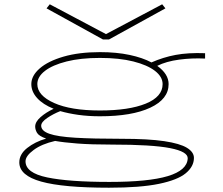

<svg xmlns="http://www.w3.org/2000/svg" viewBox="-20 -703 1040 895"><path d="M446 -161Q392 -161 345.5 -167.5Q299 -174 261 -185Q228 -172 200 -153Q172 -134 172 -117Q172 -93 210 -79.5Q248 -66 331 -61Q414 -56 548 -56Q672 -56 745.5 -45Q819 -34 851.5 -14Q884 6 884 33Q884 73 846 104.5Q808 136 721 154Q634 172 488 172Q274 172 172 143.5Q70 115 70 54Q70 16 106.5 -13Q143 -42 195 -57Q161 -69 152.5 -84Q144 -99 144 -113Q144 -135 169 -157Q194 -179 230 -196Q180 -216 153 -246Q126 -276 126 -311Q126 -350 165 -384Q204 -418 276 -439Q348 -460 446 -460Q523 -460 584 -447Q645 -434 686 -412Q740 -436 798.5 -447Q857 -458 936 -455V-430Q875 -433 815 -425Q755 -417 713 -396Q766 -358 766 -311Q766 -241 680.5 -201Q595 -161 446 -161ZM446 -188Q581 -188 659.5 -220Q738 -252 738 -311Q738 -345 702.5 -372.5Q667 -400 601.5 -416.5Q536 -433 446 -433Q356 -433 290.5 -416.5Q225 -400 189.5 -372.5Q154 -345 154 -311Q154 -258 232 -223Q310 -188 446 -188ZM99 49Q99 103 200 124Q301 145 490 145Q672 145 762 118Q852 91 855 36Q857 4 773 -12.5Q689 -29 502 -29Q405 -29 340.5 -34Q276 -39 237 -46Q175 -32 137 -4Q99 24 99 49ZM212 -683 474 -544 736 -683 751 -664 488 -519H460L197 -664Z"/></svg>

Font: Inconsolata UltraExpanded ExtraLight
Style: Regular
Weight: 200
Width: 9
Monospace: yes
Designer: Raph Levien, Cyreal, Brenton Simpson
Foundry: Raph Levien, Cyreal, Google
Version: Version 3.001; ttfautohint (v1.8.2.53-6de2)